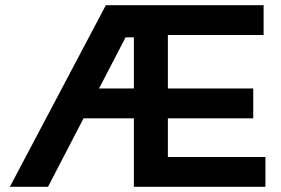

<svg xmlns="http://www.w3.org/2000/svg" viewBox="-20 -720 1083 740"><path d="M18 0 388 -700H591V-576H464L165 0ZM241 -264V-379H597V-264ZM496 0V-700H996V-585H627V-379H956V-264H627V-115H1003V0Z"/></svg>

Font: REM Medium Medium
Style: Regular
Weight: 500
Version: Version 1.005;gftools[0.9.28]